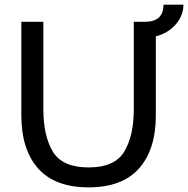

<svg xmlns="http://www.w3.org/2000/svg" viewBox="-20 -794 811 828"><path d="M652 -637V-297Q652 -149 579.5 -67.5Q507 14 362 14Q217 14 144.5 -67.5Q72 -149 72 -297V-700H167V-323Q167 -208 208 -140Q249 -72 362 -72Q475 -72 516 -140.5Q557 -209 557 -323V-700H605Q685 -700 685 -774H771Q771 -727 738 -689Q705 -651 652 -637Z"/></svg>

Font: Cabin
Style: Regular
Weight: 400
Designer: Pablo Impallari
Foundry: Pablo Impallari. http://www.impallari.com Igino Marini. http://www.ikern.com
Version: Version 2.200